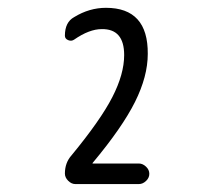

<svg xmlns="http://www.w3.org/2000/svg" viewBox="-20 -756 540 484"><path d="M143.6 -318.4Q143.6 -345.7 160.2 -364.3Q233.4 -453.1 263.2 -511.2Q293 -569.3 293 -617.2Q293 -683.6 236.3 -682.6Q205.1 -682.6 167 -656.2Q160.2 -651.4 151.9 -654.8Q143.6 -658.2 143.6 -666Q143.6 -700.2 167 -712.9Q205.1 -736.3 247.1 -736.3Q353.5 -736.3 352.5 -620.1Q352.5 -563.5 320.3 -499Q288.1 -434.6 213.9 -345.7L212.9 -344.7L213.9 -343.8H330.1Q339.8 -343.8 348.1 -335.9Q356.4 -328.1 356.4 -317.9Q356.4 -307.6 348.1 -299.8Q339.8 -292 330.1 -292H169.9Q160.2 -292 151.9 -300.3Q143.6 -308.6 143.6 -318.4Z"/></svg>

Font: Rounded Mgen+ 1m regular
Style: Regular
Weight: 400
Designer: [Source Han Sans]
Ryoko NISHIZUKA  (kana & ideographs); Paul D. Hunt (Latin, Greek & Cyrillic); Wenlong ZHANG  (bopomofo
Version: Version 1.059.20150602